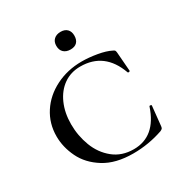

<svg xmlns="http://www.w3.org/2000/svg" viewBox="-157 -766 849 895"><g transform="rotate(-30 268.0 -318.5)"><path d="M462 -451Q469 -448 471 -445Q473 -442 474 -434L482 -331Q482 -328 476.5 -327Q471 -326 470 -330Q422 -463 292 -463Q241 -463 202.5 -436Q164 -409 142.5 -360.5Q121 -312 121 -251Q121 -189 142.5 -132.5Q164 -76 208.5 -40Q253 -4 317 -4Q434 -4 479 -140Q480 -144 485.5 -143Q491 -142 491 -139L480 -33Q479 -25 476.5 -22Q474 -19 466 -15Q388 12 305 12Q211 12 150 -26Q89 -64 61.5 -121Q34 -178 34 -236Q34 -305 70 -360.5Q106 -416 169.5 -448Q233 -480 310 -480Q348 -480 391.5 -472.5Q435 -465 462 -451ZM244 -602Q244 -624 257.5 -636.5Q271 -649 294 -649Q316 -649 328.5 -636.5Q341 -624 341 -602Q341 -579 329 -566.5Q317 -554 294 -554Q271 -554 257.5 -566.5Q244 -579 244 -602Z"/></g></svg>

Font: Cormorant SC Medium
Style: Regular
Weight: 500
Designer: Christian Thalmann (Catharsis Fonts)
Version: Version 3.000